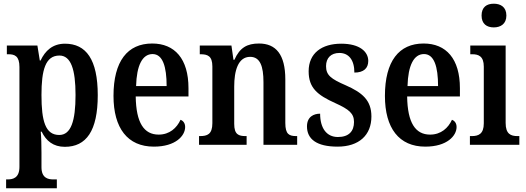

<svg xmlns="http://www.w3.org/2000/svg" viewBox="-20 -782 2839 1037"><path d="M13 235H287V187H267C239 187 204 179 204 121V43C204 4 203 -41 200 -71H205C229 -21 268 11 330 11C446 11 508 -75 508 -268C508 -461 445 -546 331 -546C264 -546 224 -508 199 -455H195L182 -536H17V-489H25C59 -489 85 -480 85 -420V119C85 179 50 187 22 187H13ZM300 -53C225 -53 204 -128 204 -269C204 -403 225 -482 301 -482C363 -482 388 -407 388 -269C388 -128 363 -53 300 -53Z M811 10C929 10 980 -49 980 -96C980 -117 969 -130 955 -135C935 -91 896 -55 837 -55C758 -55 715 -118 713 -261H998V-306C998 -464 924 -547 802 -547C669 -547 593 -452 593 -264C593 -90 669 10 811 10ZM880 -317H715C718 -429 749 -490 804 -490C859 -490 880 -422 880 -317Z M1055 0H1312V-47H1307C1269 -47 1245 -55 1245 -113V-315C1245 -398 1265 -475 1331 -475C1385 -475 1403 -424 1403 -338V0H1585V-47H1581C1542 -47 1521 -56 1521 -118V-353C1521 -488 1470 -547 1379 -547C1315 -547 1275 -525 1246 -459H1241L1230 -536H1059V-489H1063C1101 -489 1127 -480 1127 -423V-117C1127 -56 1099 -47 1060 -47H1055Z M1803 10C1919 10 1986 -52 1986 -153C1986 -241 1936 -282 1848 -321C1767 -356 1741 -376 1741 -425C1741 -469 1768 -496 1813 -496C1863 -496 1894 -459 1894 -390C1945 -390 1969 -414 1969 -453C1969 -502 1924 -546 1823 -546C1718 -546 1647 -495 1647 -397C1647 -308 1693 -269 1791 -225C1866 -191 1892 -169 1892 -123C1892 -74 1865 -42 1805 -42C1743 -42 1709 -91 1709 -168C1675 -168 1638 -152 1638 -99C1638 -31 1690 10 1803 10Z M2277 10C2395 10 2446 -49 2446 -96C2446 -117 2435 -130 2421 -135C2401 -91 2362 -55 2303 -55C2224 -55 2181 -118 2179 -261H2464V-306C2464 -464 2390 -547 2268 -547C2135 -547 2059 -452 2059 -264C2059 -90 2135 10 2277 10ZM2346 -317H2181C2184 -429 2215 -490 2270 -490C2325 -490 2346 -422 2346 -317Z M2647 -634C2684 -634 2715 -653 2715 -698C2715 -744 2684 -762 2647 -762C2609 -762 2581 -744 2581 -698C2581 -653 2609 -634 2647 -634ZM2518 0H2785V-47H2775C2739 -47 2711 -58 2711 -118V-536H2520V-489H2531C2565 -489 2593 -478 2593 -422V-116C2593 -58 2564 -47 2528 -47H2518Z"/></svg>

Font: Noto Serif Tamil Condensed SemiBold
Style: Regular
Weight: 600
Width: 3
Designer: Indian Type Foundry, Tom Grace, and the Monotype Design Team
Foundry: Monotype Imaging Inc.
Version: Version 2.004